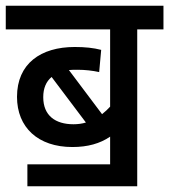

<svg xmlns="http://www.w3.org/2000/svg" viewBox="-20 -642 587 666"><path d="M75 -72V4H456V-540H547V-622H0V-540H362V-272C354 -263 344 -254 334 -246L219 -399C228 -400 238 -400 249 -400C275 -400 301 -397 324 -392L331 -469C304 -476 275 -479 239 -479C121 -479 39 -421 39 -306C39 -200 112 -132 231 -132C284 -132 327 -144 362 -168V-72ZM130 -305C130 -336 140 -359 159 -375L278 -217C265 -213 250 -211 235 -211C172 -211 130 -241 130 -305Z"/></svg>

Font: Noto Sans Devanagari SemiCondensed Medium
Style: Regular
Weight: 500
Width: 4
Designer: Jelle Bosma - Monotype Design Team
Foundry: Monotype Imaging Inc.
Version: Version 2.004